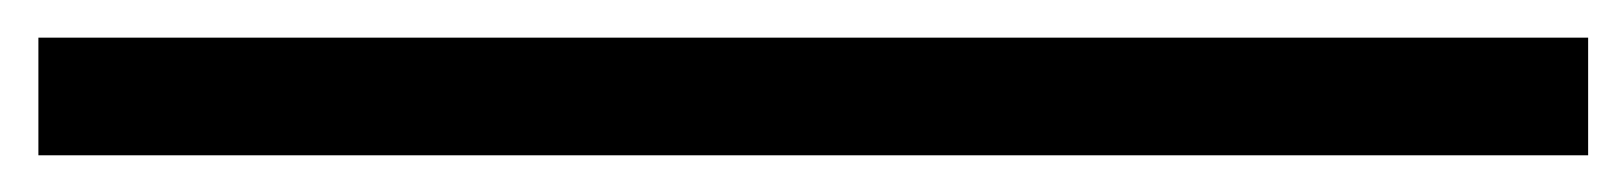

<svg xmlns="http://www.w3.org/2000/svg" viewBox="-39 42 863 102"><path d="M-18.6 62V124.5H804.7V62Z"/></svg>

Font: Atomic Age
Style: Regular
Weight: 400
Designer: James Grieshaber
Foundry: James Grieshaber
Version: Version 1.002